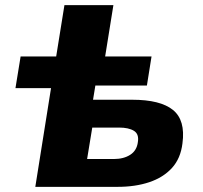

<svg xmlns="http://www.w3.org/2000/svg" viewBox="-20 -725 788 745"><path d="M117 0 178 -383H40L60 -506H198L230 -705H420L388 -506H568L550 -393H350L341 -338H493Q602 -338 651 -298.5Q700 -259 688 -169Q681 -110 647 -73Q613 -36 559 -18Q505 0 437 0ZM318 -108H422Q460 -108 485.5 -124.5Q511 -141 515 -174Q520 -205 499.5 -217.5Q479 -230 442 -230H338Z"/></svg>

Font: Nunito Sans 7pt Black
Style: Italic
Weight: 900
Italic angle: -9°
Version: Version 3.101;gftools[0.9.27]